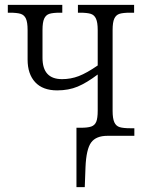

<svg xmlns="http://www.w3.org/2000/svg" viewBox="-20 -556 591 786"><path d="M293 -33H311Q339 -33 353.5 -38Q368 -43 374 -57.5Q380 -72 380 -103V-251Q335 -217 298 -201.5Q261 -186 214 -186Q155 -186 124 -219.5Q93 -253 93 -312V-433Q93 -465 86 -480Q79 -495 64 -499.5Q49 -504 20 -504H12V-536H235V-504H226Q197 -504 182.5 -499.5Q168 -495 161 -480Q154 -465 154 -433V-319Q154 -232 234 -232Q270 -232 302.5 -244.5Q335 -257 380 -288V-433Q380 -464 373 -479.5Q366 -495 351 -499.5Q336 -504 307 -504H299V-536H529V-504H513Q484 -504 469.5 -499.5Q455 -495 448 -480Q441 -465 441 -433V-102Q441 -71 448 -55.5Q455 -40 470 -35.5Q485 -31 514 -31H530V0H420Q373 0 353 27.5Q333 55 330 129L327 210H293Z"/></svg>

Font: Noto Serif NarrowLight
Style: Regular
Weight: 300
Width: 4
Designer: Monotype Design Team
Foundry: Monotype Imaging Inc.
Version: Version 1.001